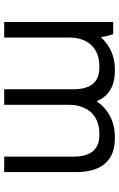

<svg xmlns="http://www.w3.org/2000/svg" viewBox="154 -722 568 916"><g transform="rotate(90 438.0 -264.0)"><path d="M85 0H159V-308Q159 -344 168.5 -371Q178 -398 196 -416.5Q214 -435 239 -444.5Q264 -454 295 -454H302Q329 -454 348.5 -446Q368 -438 380.5 -422.5Q393 -407 399.5 -384Q406 -361 406 -331V0H480V-308Q480 -344 490 -371Q500 -398 518 -416.5Q536 -435 561.5 -444.5Q587 -454 618 -454H625Q651 -454 670 -446Q689 -438 702 -422.5Q715 -407 721 -384Q727 -361 727 -331V0H801V-343Q801 -434 760.5 -481Q720 -528 640 -528H633Q579 -528 535.5 -505.5Q492 -483 463 -441Q445 -484 409 -506Q373 -528 317 -528H310Q263 -528 224.5 -510.5Q186 -493 157 -461Q155 -477 151 -493Q147 -509 143 -520H85Z"/></g></svg>

Font: Fixel Variable
Style: Regular
Weight: 100
Width: 3
Designer: AlfaBravo + MacPaw
Foundry: Kyrylo Tkachov, Marchela Mozhyna, Serhii Makarenko, Maria Weinstein, Zakhar Kryvoshyya
Version: Version 1.211